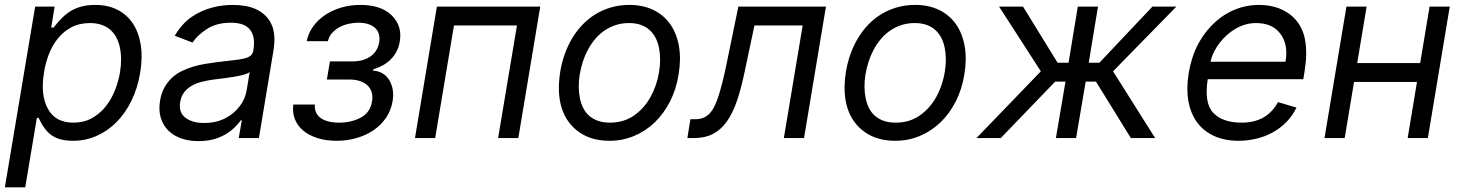

<svg xmlns="http://www.w3.org/2000/svg" viewBox="-23 -573 6069 797"><path d="M122.9 -545.5H203.8L189.6 -458.8H199.6Q217.7 -482.2 235.6 -499.8Q253.6 -517.4 274 -529.1Q294.4 -540.8 318.5 -546.7Q342.7 -552.6 372.9 -552.6Q424.4 -552.6 463.8 -532.8Q503.2 -513.1 527.9 -476.4Q552.6 -439.6 561.1 -387.8Q569.6 -335.9 558.9 -271.3Q548.3 -206.7 522.5 -154.5Q496.8 -102.3 459.9 -65.3Q422.9 -28.4 377.1 -8.5Q331.3 11.4 280.5 11.4Q252.1 11.4 230.6 6Q209.2 0.7 192.5 -10.7Q175.8 -22 162.5 -40.1Q149.1 -58.2 137.1 -83.8H130L81.7 204.5H-2.8ZM175.4 -122.2Q206 -63.9 282 -63.9Q324.9 -63.9 358 -82.2Q391 -100.5 415 -130.1Q438.9 -159.8 453.8 -197.3Q468.8 -234.7 475.1 -272.7Q479.8 -301.5 479.6 -327.4Q479.4 -353.3 474.4 -376.8Q469.5 -399.9 459.3 -418.5Q449.2 -437.1 433.8 -450.3Q418.3 -463.4 397.5 -470.3Q376.8 -477.3 350.1 -477.3Q306.5 -477.3 273.6 -459.9Q240.8 -442.5 217.5 -413.7Q194.2 -384.9 180 -348.2Q165.8 -311.4 159.8 -272.7Q144.2 -179 175.4 -122.2Z M641.3 -154.8Q646.7 -186.1 659.3 -209.2Q671.9 -232.2 689.8 -249.1Q707.7 -266 730.1 -277.2Q752.5 -288.4 777.2 -295.8Q801.8 -303.3 828.1 -307.7Q854.4 -312.1 880 -315.3Q918 -320.3 945 -323Q971.9 -325.6 989.9 -329.9Q1007.8 -334.2 1017.2 -342Q1026.6 -349.8 1029.1 -365.1V-367.9Q1037.6 -420.1 1015.3 -449.4Q992.9 -478.7 935.4 -478.7Q875.7 -478.7 835.6 -452.4Q795.5 -426.1 776.3 -396.3L702.4 -424.7Q717.3 -449.6 734.6 -469.1Q751.8 -488.6 772 -502.5Q792.3 -516.3 813.7 -525.9Q835.2 -535.5 856.9 -541.4Q878.6 -547.2 900.2 -549.9Q921.9 -552.6 942.5 -552.6Q968.8 -552.6 994 -548.5Q1019.2 -544.4 1041.2 -534.1Q1063.2 -523.8 1080.4 -506.6Q1097.7 -489.3 1107.6 -463.1Q1122.2 -422.9 1111.5 -359.4L1051.8 0H968L980.8 -73.9H976.6Q970.5 -65 962 -55.6Q953.5 -46.2 942.1 -35.9Q919 -15.3 883.5 -1.2Q848 12.8 800.4 12.8Q761.7 12.8 729.6 1.6Q697.4 -9.6 675.8 -31.1Q654.1 -52.6 644.5 -83.8Q634.9 -115.1 641.3 -154.8ZM746.1 -84.9Q774.5 -62.5 824.6 -62.5Q873.6 -62.5 911.9 -82Q930.8 -91.6 945.8 -104.6Q960.9 -117.5 972.3 -132.5Q983.7 -147.4 990.8 -163.9Q997.9 -180.4 1000.7 -197.4L1013.5 -274.1Q1009.2 -269.9 998.9 -266.2Q988.6 -262.4 975 -259.4Q961.3 -256.4 945.7 -253.9Q930 -251.4 915 -249.3Q899.9 -247.2 886.5 -245.6Q873.2 -244 864.3 -242.9Q839.1 -239.7 815.9 -233.8Q792.6 -228 773.8 -217.5Q755 -207 742.2 -190.9Q729.4 -174.7 725.1 -150.6Q717.7 -106.9 746.1 -84.9Z M1194.6 -139.2H1284.1Q1282.3 -120.7 1288.7 -106.7Q1295.1 -92.7 1308.2 -83.1Q1321.4 -73.5 1340.9 -68.7Q1360.4 -63.9 1384.9 -63.9Q1435.4 -63.9 1474.8 -84.9Q1513.8 -105.8 1521.3 -152Q1524.9 -172.2 1520.1 -189.1Q1515.3 -206 1503 -217.9Q1490.8 -229.8 1471.6 -236.3Q1452.4 -242.9 1427.6 -242.9H1333.8L1346.6 -318.2H1440.3Q1465.2 -318.2 1484.6 -324.2Q1503.9 -330.3 1517.8 -340.9Q1531.6 -351.6 1540 -366.1Q1548.3 -380.7 1551.1 -397.7Q1554 -415.8 1549.9 -430.8Q1545.8 -445.7 1534.8 -456.3Q1523.8 -467 1506.2 -472.8Q1488.6 -478.7 1464.5 -478.7Q1445.7 -478.7 1425.4 -474.4Q1405.2 -470.2 1387.4 -460.9Q1369.7 -451.7 1356.4 -437.1Q1343 -422.6 1338.1 -402H1250Q1256.7 -435 1276.5 -462.5Q1296.2 -490.1 1325.6 -510.1Q1355.1 -530.2 1392.8 -541.4Q1430.4 -552.6 1473 -552.6Q1559.3 -552.6 1603.3 -508.9Q1647.7 -465.2 1636.4 -400.6Q1632.8 -377.8 1623.2 -359.6Q1613.6 -341.3 1599.4 -326.9Q1585.2 -312.5 1566.8 -302.2Q1548.3 -291.9 1527 -285.5L1525.6 -279.8Q1571.4 -276.6 1593 -240.1Q1615.1 -203.1 1606.5 -152Q1600.1 -114.7 1579.7 -84.5Q1559.3 -54.3 1528.4 -33Q1497.5 -11.7 1457.9 -0.2Q1418.3 11.4 1373.6 11.4Q1330.6 11.4 1295.5 0.4Q1260.3 -10.7 1236.3 -30.4Q1212.4 -50.1 1201.2 -77.9Q1190 -105.8 1194.6 -139.2Z M1699.6 0 1790.5 -545.5H2219.5L2128.6 0H2044.7L2122.9 -467.3H1861.5L1783.4 0Z M2302.6 -275.6Q2308.6 -312.9 2321 -347.7Q2333.5 -382.5 2351.7 -413.4Q2370 -444.2 2394.4 -469.8Q2418.7 -495.4 2448.5 -513.7Q2478.3 -532 2513.7 -542.3Q2549 -552.6 2589.5 -552.6Q2646 -552.6 2688.9 -531.8Q2731.9 -511 2758.7 -473.2Q2785.5 -435.4 2795.1 -382.3Q2804.7 -329.2 2794 -264.2Q2784.1 -202.4 2758.2 -151.6Q2732.2 -100.9 2694.4 -64.6Q2656.6 -28.4 2608.8 -8.5Q2561.1 11.4 2507.1 11.4Q2431.8 11.4 2381 -24.5Q2328.8 -61.1 2308.8 -124.3Q2288.7 -187.5 2302.6 -275.6ZM2384.2 -165.5Q2388.8 -142.8 2398.4 -123.9Q2408 -105.1 2423.5 -91.8Q2438.9 -78.5 2460 -71.2Q2481.2 -63.9 2508.5 -63.9Q2566.4 -63.9 2608.7 -93.4Q2651.6 -123.6 2677.7 -171Q2703.8 -218.4 2713.1 -275.6Q2721.6 -329.5 2712.4 -375Q2707.7 -398.1 2697.8 -416.9Q2687.9 -435.7 2672.6 -449.2Q2657.3 -462.7 2636.4 -470Q2615.4 -477.3 2588.1 -477.3Q2558.2 -477.3 2532.7 -468.9Q2507.1 -460.6 2486 -446Q2464.8 -431.5 2447.8 -411.4Q2430.8 -391.3 2418 -367.5Q2405.2 -343.8 2396.7 -317.5Q2388.1 -291.2 2383.5 -264.2Q2375 -211.6 2384.2 -165.5Z M2843 -78.1H2862.9Q2883.9 -78.1 2898.6 -84.9Q2913.4 -91.6 2924 -103.3Q2934.7 -115.1 2942.1 -130.7Q2949.6 -146.3 2956 -163.7Q2964.5 -188.2 2973.5 -222.5Q2982.6 -256.7 2992.2 -304L3041.9 -545.5H3405.5L3314.6 0H3230.8L3308.9 -467.3H3108.7L3067.5 -272.7Q3053.6 -205.6 3036.2 -154.7Q3018.8 -103.7 2994.5 -69.2Q2970.2 -34.8 2937.1 -17.4Q2904.1 0 2858.7 0H2830.3Z M3488.6 -275.6Q3494.7 -312.9 3507.1 -347.7Q3519.5 -382.5 3537.8 -413.4Q3556.1 -444.2 3580.4 -469.8Q3604.8 -495.4 3634.6 -513.7Q3664.4 -532 3699.8 -542.3Q3735.1 -552.6 3775.6 -552.6Q3832 -552.6 3875 -531.8Q3918 -511 3944.8 -473.2Q3971.6 -435.4 3981.2 -382.3Q3990.8 -329.2 3980.1 -264.2Q3970.2 -202.4 3944.2 -151.6Q3918.3 -100.9 3880.5 -64.6Q3842.7 -28.4 3794.9 -8.5Q3747.2 11.4 3693.2 11.4Q3617.9 11.4 3567.1 -24.5Q3514.9 -61.1 3494.9 -124.3Q3474.8 -187.5 3488.6 -275.6ZM3570.3 -165.5Q3574.9 -142.8 3584.5 -123.9Q3594.1 -105.1 3609.6 -91.8Q3625 -78.5 3646.1 -71.2Q3667.3 -63.9 3694.6 -63.9Q3752.5 -63.9 3794.7 -93.4Q3837.7 -123.6 3863.8 -171Q3889.9 -218.4 3899.1 -275.6Q3907.7 -329.5 3898.4 -375Q3893.8 -398.1 3883.9 -416.9Q3873.9 -435.7 3858.7 -449.2Q3843.4 -462.7 3822.4 -470Q3801.5 -477.3 3774.1 -477.3Q3744.3 -477.3 3718.8 -468.9Q3693.2 -460.6 3672.1 -446Q3650.9 -431.5 3633.9 -411.4Q3616.8 -391.3 3604 -367.5Q3591.3 -343.8 3582.7 -317.5Q3574.2 -291.2 3569.6 -264.2Q3561.1 -211.6 3570.3 -165.5Z M4030.5 0 4297.6 -277 4124.3 -545.5H4223.7L4367.2 -312.5H4412.6L4451 -545.5H4534.8L4496.4 -312.5H4540.5L4760.7 -545.5H4860.1L4597.3 -277L4772 0H4671.2L4526.3 -234.4H4483.7L4443.9 0H4360.1L4399.9 -234.4H4357.2L4131.4 0Z M4911.2 -268.5Q4918.3 -310.4 4931.6 -347.3Q4945 -384.2 4966.3 -416.5Q4987.2 -448.5 5013.1 -473.7Q5039.1 -498.9 5069.1 -516.5Q5099.1 -534.1 5133 -543.3Q5166.9 -552.6 5203.8 -552.6Q5225.1 -552.6 5245.9 -549.2Q5266.7 -545.8 5285.9 -538.5Q5305 -531.2 5322.4 -519.9Q5339.8 -508.5 5354 -492.5Q5368.6 -476.6 5378.9 -455.6Q5389.2 -434.7 5394.2 -408.4Q5399.1 -382.1 5399 -350.1Q5398.8 -318.2 5392.8 -279.8L5387.1 -244.3H4990.4Q4974.8 -144.2 5013.8 -104Q5052.9 -63.9 5131.4 -63.9Q5183.2 -63.9 5220.9 -85Q5258.5 -106.2 5282 -149.1L5358.7 -126.4Q5342.3 -92 5316.6 -66.1Q5290.8 -40.1 5259.2 -22.9Q5227.6 -5.7 5191.6 2.8Q5155.5 11.4 5118.6 11.4Q5059.7 11.4 5016 -8.9Q4972.3 -29.1 4945.7 -65.9Q4919 -102.6 4910 -154.1Q4900.9 -205.6 4911.2 -268.5ZM5002.1 -316.8H5313.2Q5325.6 -386.7 5292.6 -431.8Q5259.6 -477.3 5191.1 -477.3Q5146 -477.3 5105.5 -453.5Q5087.4 -442.8 5070.7 -428.1Q5054 -413.4 5040.1 -395.4Q5026.3 -377.5 5016.3 -357.6Q5006.4 -337.7 5002.1 -316.8Z M5566.1 -545.5H5649.9L5610.8 -311.1H5872.2L5911.2 -545.5H5995L5904.1 0H5820.3L5859 -233H5597.7L5558.9 0H5475.1Z"/></svg>

Font: Inter P
Style: Italic
Weight: 400
Italic angle: -9.40001°
Designer: Rasmus Andersson
Foundry: rsms
Version: Version 3.018;git-588b23468